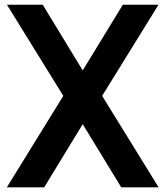

<svg xmlns="http://www.w3.org/2000/svg" viewBox="-20 -805 711 825"><path d="M507.8 -784.7H661.1L418.9 -393.1L661.6 0H501L335.4 -271.5L169.9 0H9.3L252 -393.1L9.8 -784.7H163.6L335.4 -502.4Z"/></svg>

Font: Dhyana
Style: Bold
Weight: 700
Foundry: Vernon Adams
Version: Version 1.002; ttfautohint (v0.8.51-6076)